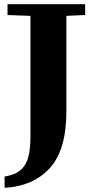

<svg xmlns="http://www.w3.org/2000/svg" viewBox="-20 -760 432 920"><path d="M126 -109V-684L16 -688V-740H388V-688L298 -684V-225Q298 -42 219 45Q140 132 2 140V86Q52 78 78.5 55Q105 32 115.5 -7Q126 -46 126 -109Z"/></svg>

Font: Minipax
Style: Bold
Weight: 700
Designer: Raphaël Ronot, Igor Stepanchenko (Cyrillic)
Foundry: steppetype
Version: Version 1.002